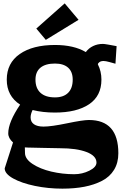

<svg xmlns="http://www.w3.org/2000/svg" viewBox="-20 -876 720 1136"><path d="M251 -640.1 194.8 -707 362.8 -856 444.8 -758.8ZM305.2 -500Q249 -500 219.5 -475.6Q189.9 -451.2 189.9 -404.8Q189.9 -354 219.5 -326.9Q249 -299.8 305.2 -299.8Q356 -299.8 383.1 -326.9Q410.2 -354 410.2 -404.8Q410.2 -451.2 383.1 -475.6Q356 -500 305.2 -500ZM172.9 -225.1Q161.1 -201.2 161.1 -181.2Q161.1 -154.8 180.9 -140.9Q200.7 -127 237.8 -127Q283.2 -127 377 -146.5Q470.7 -166 505.9 -166Q680.2 -166 680.2 30.8Q680.2 87.4 654.8 128.9Q629.4 170.4 583.3 194.1Q537.1 217.8 479 229Q420.9 240.2 349.1 240.2Q265.1 240.2 186.3 223.9Q107.4 207.5 57.6 179.7Q7.8 151.9 7.8 120.1L57.1 -33.2Q28.8 -58.1 28.8 -86.9Q28.8 -153.3 99.1 -256.8Q20 -308.1 20 -404.8Q20 -502.9 96.9 -556.4Q173.8 -609.9 305.2 -609.9Q417 -609.9 487.8 -567.9Q504.4 -590.8 530.8 -603.5Q557.1 -616.2 588.9 -616.2Q596.7 -616.2 622.1 -611.8L669.9 -603L663.1 -499L627.9 -508.8Q605 -515.1 592.8 -515.1Q577.1 -515.1 568.1 -508.3Q559.1 -501.5 559.1 -495.1Q580.1 -454.1 580.1 -404.8Q580.1 -308.1 506.8 -259Q433.6 -210 305.2 -210Q231.9 -210 172.9 -225.1ZM127 -3.9 127.9 29.8Q128.4 64.9 172.9 94.2Q217.3 123.5 283.4 139.2Q349.6 154.8 418.9 154.8Q466.8 154.8 508.8 133.8Q550.8 112.8 550.8 85.9Q550.8 45.9 491.9 23.4Q433.1 1 335 1Q291 1 231.9 -1Q172.9 -2.9 146 -2.9Q134.8 -2.9 127 -3.9Z"/></svg>

Font: Zantroke
Style: Regular
Weight: 500
Foundry: gluk
Version: Version 0.36